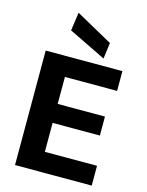

<svg xmlns="http://www.w3.org/2000/svg" viewBox="-139 -1050 867 1134"><g transform="rotate(15 294.0 -483.0)"><path d="M67 0V-700H536V-579H217V-414H506V-298H217V-121H536V0ZM409 -743 181 -854 197 -966 422 -841Z"/></g></svg>

Font: DM Sans Black
Style: Regular
Weight: 900
Designer: Colophon Foundry, Jonny Pinhorn
Foundry: Colophon Foundry
Version: Version 4.004; ttfautohint (v1.8.4.7-5d5b)